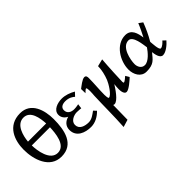

<svg xmlns="http://www.w3.org/2000/svg" viewBox="-60 -1326 2248 2248"><g transform="rotate(-45 1063.5 -202.0)"><path d="M20 -354C20 -194 83 16 278 16C483 16 523 -176 523 -360C523 -509 471 -688 292 -688C82 -688 20 -506 20 -354ZM123 -324H424C420 -231 407 -46 278 -46C152 -46 124 -235 123 -324ZM123 -387C131 -476 167 -624 284 -624C398 -624 419 -480 424 -387Z M562 -140C562 -25 670 15 768 15C838 15 902 -21 950 -71L918 -105C878 -76 837 -43 786 -43C722 -43 650 -65 650 -136C650 -198 723 -227 770 -227C806 -227 840 -222 840 -222L848 -281C848 -281 808 -272 774 -272C726 -272 680 -295 680 -349C680 -396 720 -413 766 -413C828 -413 866 -385 884 -368L926 -413C877 -442 815 -464 758 -464C692 -464 596 -437 596 -356C596 -312 624 -278 662 -260C603 -244 562 -204 562 -140Z M998 -383 1000 -312C1009 -319 1033 -347 1044 -347C1045 -347 1045 -346 1046 -346C1053 -342 1056 -319 1056 -293C1056 -264 1053 -231 1052 -219C1045 -48 1047 114 1036 284L1128 256L1132 15C1137 18 1144 20 1150 20C1206 20 1286 -104 1314 -149C1311 -122 1308 -100 1308 -69C1308 -32 1317 19 1352 19C1391 19 1471 -53 1500 -80L1472 -127C1464 -120 1423 -82 1406 -82C1402 -82 1399 -94 1399 -101C1399 -127 1408 -339 1418 -454L1328 -432C1328 -370 1311 -301 1288 -243C1273 -204 1200 -80 1156 -80C1145 -80 1143 -128 1143 -141C1143 -231 1153 -318 1153 -408C1153 -430 1151 -455 1122 -455C1087 -455 1027 -404 998 -383Z M1551 -151C1551 -71 1594 16 1685 16C1807 16 1831 -29 1891 -101C1895 -64 1907 16 1957 16C2009 16 2075 -41 2107 -79L2073 -112C2056 -93 2022 -59 1995 -59C1967 -59 1964 -178 1961 -201C2003 -272 2037 -346 2065 -420L2017 -455C1995 -399 1968 -346 1941 -293C1930 -373 1907 -464 1809 -464C1653 -464 1551 -292 1551 -151ZM1647 -146C1647 -217 1682 -394 1793 -394C1867 -394 1880 -236 1889 -183C1856 -135 1789 -52 1725 -52C1671 -52 1647 -103 1647 -146Z"/></g></svg>

Font: KpMath
Style: SansBold
Weight: 700
Version: Version 0.66